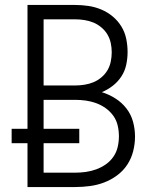

<svg xmlns="http://www.w3.org/2000/svg" viewBox="-20 -755 640 775"><path d="M91 0V-177H27V-235H91V-735H283Q310 -735 337 -731Q364 -727 389 -716.5Q414 -706 435 -688.5Q456 -671 470 -648Q484 -625 489.5 -598.5Q495 -572 495 -545Q495 -519 489.5 -493.5Q484 -468 470 -446.5Q456 -425 435.5 -409Q415 -393 391 -383Q420 -374 446 -357.5Q472 -341 490.5 -317Q509 -293 517 -263.5Q525 -234 525 -204Q525 -174 517.5 -144.5Q510 -115 493.5 -90Q477 -65 452.5 -47Q428 -29 400.5 -18.5Q373 -8 343 -4Q313 0 283 0ZM283 -410Q302 -410 321 -413Q340 -416 357 -423Q374 -430 389 -442.5Q404 -455 413.5 -471Q423 -487 427 -506Q431 -525 431 -544Q431 -563 427 -581.5Q423 -600 413.5 -616Q404 -632 389 -644.5Q374 -657 357 -664Q340 -671 321 -674Q302 -677 283 -677H156V-410ZM283 -58Q305 -58 326.5 -61Q348 -64 368.5 -71.5Q389 -79 407 -91.5Q425 -104 437.5 -122Q450 -140 455 -161.5Q460 -183 460 -205Q460 -227 455 -248.5Q450 -270 437.5 -287.5Q425 -305 407 -318Q389 -331 368.5 -338.5Q348 -346 326.5 -349Q305 -352 283 -352H156V-235H300V-177H156V-58Z"/></svg>

Font: Iosevka Custom Light Extended
Style: Regular
Weight: 300
Width: 7
Monospace: yes
Designer: Belleve Invis
Foundry: Belleve Invis
Version: Version 11.2.4; ttfautohint (v1.8.4)